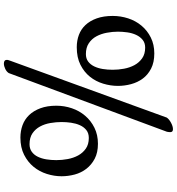

<svg xmlns="http://www.w3.org/2000/svg" viewBox="19 -827 910 988"><g transform="rotate(90 474.0 -333.0)"><path d="M288 86Q288 81 293 68L585 -736Q593 -748 611.5 -758Q630 -768 645 -768Q660 -768 660 -754Q660 -751 659.5 -746.5Q659 -742 658 -737L356 77Q349 88 334.5 95Q320 102 307 102Q288 102 288 86ZM223 -273Q189 -273 159.5 -284Q130 -295 108.5 -318Q87 -341 74.5 -376Q62 -411 62 -458Q62 -499 74.5 -537.5Q87 -576 112 -606Q137 -636 173 -654Q209 -672 255 -672Q301 -672 333 -655.5Q365 -639 384.5 -612.5Q404 -586 413 -552.5Q422 -519 422 -485Q422 -447 410.5 -409Q399 -371 375 -341Q351 -311 313.5 -292Q276 -273 223 -273ZM258 -320Q281 -320 296.5 -331.5Q312 -343 321.5 -362.5Q331 -382 335 -406.5Q339 -431 339 -458Q339 -487 333.5 -516.5Q328 -546 315 -570Q302 -594 280 -609.5Q258 -625 225 -625Q201 -625 185 -612Q169 -599 159.5 -578.5Q150 -558 146.5 -533Q143 -508 143 -485Q143 -457 148.5 -427.5Q154 -398 167 -374Q180 -350 202.5 -335Q225 -320 258 -320ZM524 -168Q524 -209 537 -247.5Q550 -286 575.5 -316Q601 -346 637.5 -364Q674 -382 720 -382Q765 -382 796.5 -365.5Q828 -349 848.5 -322.5Q869 -296 878 -262.5Q887 -229 887 -195Q887 -157 875 -119Q863 -81 838.5 -51Q814 -21 776.5 -2Q739 17 688 17Q654 17 624 6Q594 -5 572 -28Q550 -51 537 -86Q524 -121 524 -168ZM608 -195Q608 -167 613 -137.5Q618 -108 631 -84Q644 -60 666 -45Q688 -30 722 -30Q745 -30 761 -41.5Q777 -53 786.5 -72.5Q796 -92 800 -116.5Q804 -141 804 -168Q804 -197 798.5 -226.5Q793 -256 780 -280Q767 -304 745 -319.5Q723 -335 690 -335Q665 -335 649 -322Q633 -309 624 -288.5Q615 -268 611.5 -243.5Q608 -219 608 -195Z"/></g></svg>

Font: Asar
Style: Regular
Weight: 400
Designer: Eben Sorkin
Foundry: Eben Sorkin, Pria Ravichandran
Version: Version 1.003; ttfautohint (v1.3) -l 8 -r 50 -G 0 -x 0 -H 45